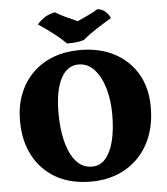

<svg xmlns="http://www.w3.org/2000/svg" viewBox="-60 -947 880 1009"><g transform="rotate(-5 380.5 -442.5)"><path d="M380 9Q272 9 195 -35Q118 -79 76.5 -157.5Q35 -236 35 -341Q35 -421 60.5 -484.5Q86 -548 132 -593Q178 -638 241 -661.5Q304 -685 380 -685Q485 -685 562.5 -644Q640 -603 683 -529Q726 -455 726 -354Q726 -273 702 -206.5Q678 -140 632.5 -92Q587 -44 523 -17.5Q459 9 380 9ZM392 -69Q434 -69 462.5 -101.5Q491 -134 506 -193Q521 -252 521 -333Q521 -410 502.5 -472.5Q484 -535 449.5 -572.5Q415 -610 367 -610Q327 -610 298.5 -581.5Q270 -553 255 -498.5Q240 -444 240 -365Q240 -305 249 -251.5Q258 -198 276.5 -157Q295 -116 323.5 -92.5Q352 -69 392 -69ZM317 -725Q289 -753 253 -781Q217 -809 173 -838Q190 -858 211.5 -872.5Q233 -887 267 -894Q291 -879 322 -864.5Q353 -850 383 -837Q400 -845 419 -853.5Q438 -862 457 -871.5Q476 -881 491 -891Q517 -888 534.5 -871.5Q552 -855 558 -838Q519 -815 478 -788.5Q437 -762 407 -736Q386 -729 363.5 -727Q341 -725 317 -725Z"/></g></svg>

Font: Vollkorn Black
Style: Regular
Weight: 900
Designer: Friedrich Althausen
Foundry: Friedrich Althausen
Version: Version 5.000